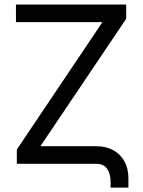

<svg xmlns="http://www.w3.org/2000/svg" viewBox="-20 -727 635 852"><path d="M50.8 -707H540V-643.6L159.2 -78.1H407.2Q450.7 -78.1 482.9 -60.3Q515.1 -42.5 532.5 -10.5Q549.8 21.5 549.8 63.5V105.5H470.7V79.1Q470.7 44.9 455.8 22.5Q440.9 0 407.2 0H54.7V-63.5L434.6 -628.9H50.8Z"/></svg>

Font: Pretendard
Style: Regular
Weight: 400
Designer: Base glyphs from Inter by Rasmus Andersson; Hangeul glyphs from Noto Sans CJK(Source Han Sans) by Jang Soo-young and Kan
Foundry: Kil Hyung-jin
Version: Version 1.309